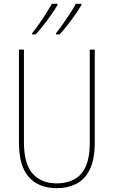

<svg xmlns="http://www.w3.org/2000/svg" viewBox="-20 -973 594 1003"><path d="M475 -228Q475 -140 449 -87.5Q423 -35 378 -12.5Q333 10 277 10Q182 10 130.5 -48Q79 -106 79 -228V-714H105V-232Q105 -117 150.5 -66Q196 -15 277 -15Q328 -15 367 -35.5Q406 -56 427.5 -103Q449 -150 449 -228V-714H475ZM405 -946Q395 -928 375.5 -900Q356 -872 333 -842.5Q310 -813 291 -793H273V-800Q290 -821 310 -849.5Q330 -878 348 -906Q366 -934 376 -953H405ZM280 -946Q270 -928 250.5 -900Q231 -872 208 -842.5Q185 -813 166 -793H148V-800Q166 -822 186 -850.5Q206 -879 223 -906.5Q240 -934 251 -953H280Z"/></svg>

Font: Noto Sans Devanagari UI Condensed Thin
Style: Regular
Weight: 100
Width: 3
Designer: Jelle Bosma - Monotype Design Team
Foundry: Monotype Imaging Inc.
Version: Version 2.004; ttfautohint (v1.8.4.7-5d5b)